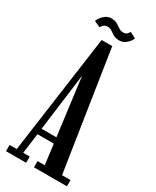

<svg xmlns="http://www.w3.org/2000/svg" viewBox="-208 -875 761 934"><g transform="rotate(30 172.5 -408.0)"><path d="M2.5 0V-35H42.5L135 -701H194.5L297 -35H344.5V0H159.5V-35H200L139.5 -503L79 -35H115.5V0ZM80.5 -148V-181H199V-148ZM209 -741.5Q189 -741.5 176 -749.2Q163 -757 152.5 -764.5Q142 -772 130 -772Q114 -772 105.8 -763.5Q97.5 -755 95 -749.5L60.5 -765Q63.5 -774 72 -786Q80.5 -798 93.8 -807Q107 -816 123.5 -816Q144.5 -816 157.5 -808.2Q170.5 -800.5 181.5 -792.8Q192.5 -785 206.5 -785Q221.5 -785 228.2 -792.5Q235 -800 238 -806L271.5 -788.5Q269.5 -781 261.2 -770Q253 -759 239.8 -750.2Q226.5 -741.5 209 -741.5Z"/></g></svg>

Font: Imbue Thin 10pt Medium
Style: Regular
Weight: 500
Version: Version 1.102